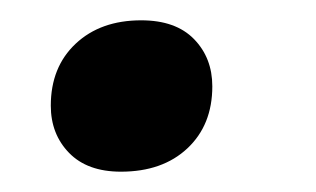

<svg xmlns="http://www.w3.org/2000/svg" viewBox="-20 -161 311 189"><path d="M99 8Q66 8 48 -10.5Q30 -29 30 -57Q30 -95 54.5 -118Q79 -141 119 -141Q153 -141 171 -122.5Q189 -104 189 -76Q189 -38 164.5 -15Q140 8 99 8Z"/></svg>

Font: Gantari
Style: Bold Italic
Weight: 700
Italic angle: -10°
Designer: Anugrah Pasau
Foundry: Lafontype
Version: Version 1.000; ttfautohint (v1.8.4.7-5d5b)